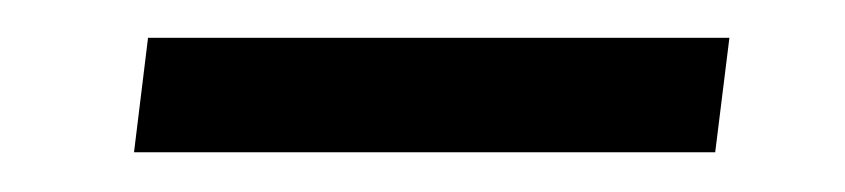

<svg xmlns="http://www.w3.org/2000/svg" viewBox="-20 -361 440 100"><path d="M359.9 -341.3H57.1L49.8 -281.7H352.5Z"/></svg>

Font: Guggenheim Sans Display Light
Style: Italic
Weight: 300
Italic angle: -7°
Designer: Modified by Tom Baber under direction of Pentagram Design 2023
Foundry: rsms
Version: Version 1.001;Glyphs 3.1.2 (3151)